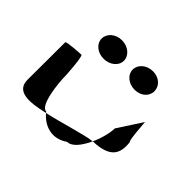

<svg xmlns="http://www.w3.org/2000/svg" viewBox="-135 -956 1006 1006"><g transform="rotate(45 368.0 -453.0)"><path d="M54 -260C54 -175 139 -180 246 -205C245 -207 242 -209 241 -211C195 -211 180 -366 180 -416C180 -424 172 -552 161 -552C151 -552 55 -546 55 -538C55 -538 54 -340 54 -260ZM176 -687C176 -649 212 -619 258 -619C304 -619 341 -649 341 -687C341 -725 304 -756 258 -756C212 -756 176 -725 176 -687ZM246 -205C289 -153 361 -127 431 -176C467 -176 500 -221 524 -273C460 -265 348 -227 246 -205ZM406 -687C406 -649 442 -619 488 -619C534 -619 567 -649 567 -687C567 -725 534 -756 488 -756C442 -756 406 -725 406 -687ZM524 -273C531 -274 538 -274 544 -274C640 -282 675 -322 664 -408C654 -408 646 -546 646 -538L558 -403C558 -376 547 -322 524 -273Z"/></g></svg>

Font: Ampere
Style: Ext
Weight: 400
Version: Version 1